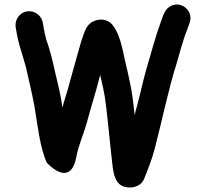

<svg xmlns="http://www.w3.org/2000/svg" viewBox="-20 -757 924 861"><path d="M829 -700C836 -684 836 -669 830 -654C823 -634 817 -616 808 -594L793 -546C786 -523 780 -500 773 -476C734 -353 707 -216 674 -91C661 -41 643 4 625 48C615 72 583 88 549 83C496 75 489 26 483 -28C475 -96 474 -117 463 -216C451 -327 450 -330 432 -409C431 -413 430 -417 429 -420C406 -330 392 -291 371 -213C356 -156 333 -111 322 -52C315 -12 295 31 249 15C224 6 206 -11 190 -27C159 -95 149 -194 134 -283C122 -347 109 -398 96 -457C81 -513 61 -562 52 -626L50 -637C46 -672 71 -702 102 -706C138 -711 167 -685 172 -655L174 -643C175 -632 184 -594 186 -584C203 -538 215 -488 227 -434C239 -384 252 -333 260 -275C262 -281 264 -287 265 -294L281 -346C295 -398 331 -525 344 -571C360 -615 365 -652 411 -666C443 -676 474 -662 487 -642C526 -589 532 -513 552 -437C569 -357 572 -349 584 -241C587 -256 591 -270 595 -284C607 -327 620 -389 633 -435C655 -512 679 -599 704 -667C715 -696 721 -718 748 -731C785 -748 818 -725 829 -700Z"/></svg>

Font: Blanket
Style: Reversed
Weight: 700
Foundry: Cannot Into Space Fonts
Version: Version 0.9